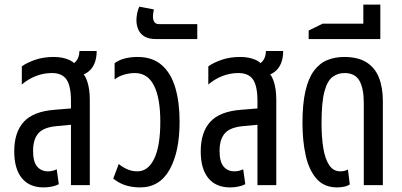

<svg xmlns="http://www.w3.org/2000/svg" viewBox="-20 -806 1751 836"><path d="M289 0V-366Q289 -432 269.5 -460Q250 -488 206 -488Q170 -488 136.5 -475Q103 -462 75 -438V-517Q95 -532 131.5 -545Q168 -558 214 -558Q252 -558 280.5 -545.5Q309 -533 322 -503Q348 -487 359.5 -453Q371 -419 371 -372V0ZM170 10Q108 10 75 -30.5Q42 -71 42 -147Q42 -230 83.5 -275.5Q125 -321 218 -328L303 -335V-264L228 -257Q170 -252 147 -225.5Q124 -199 124 -149Q124 -102 141.5 -81Q159 -60 189 -60Q200 -60 209.5 -62.5Q219 -65 227 -69L236 -4Q223 3 205.5 6.5Q188 10 170 10ZM319 -474 274 -519Q295 -522 310 -538Q325 -554 326 -584H401Q401 -553 391.5 -530Q382 -507 363.5 -493Q345 -479 319 -474Z M590 10Q559 10 530.5 2Q502 -6 473 -28L497 -92Q512 -79 533 -69.5Q554 -60 578 -60Q625 -60 651.5 -115Q678 -170 678 -276Q678 -379 650.5 -433.5Q623 -488 567 -488Q545 -488 520.5 -481Q496 -474 479 -460V-531Q500 -546 525.5 -552Q551 -558 579 -558Q644 -558 684.5 -522.5Q725 -487 743.5 -423.5Q762 -360 762 -276Q762 -145 718.5 -67.5Q675 10 590 10Z M658 -636Q627 -636 608.5 -647.5Q590 -659 582 -678Q574 -697 574 -718Q574 -732 577.5 -749.5Q581 -767 587 -777L650 -765Q649 -761 647.5 -751.5Q646 -742 646 -733Q646 -720 652 -710.5Q658 -701 672 -701H839V-636Z M1101 0V-366Q1101 -432 1081.5 -460Q1062 -488 1018 -488Q982 -488 948.5 -475Q915 -462 887 -438V-517Q907 -532 943.5 -545Q980 -558 1026 -558Q1064 -558 1092.5 -545.5Q1121 -533 1134 -503Q1160 -487 1171.5 -453Q1183 -419 1183 -372V0ZM982 10Q920 10 887 -30.5Q854 -71 854 -147Q854 -230 895.5 -275.5Q937 -321 1030 -328L1115 -335V-264L1040 -257Q982 -252 959 -225.5Q936 -199 936 -149Q936 -102 953.5 -81Q971 -60 1001 -60Q1012 -60 1021.5 -62.5Q1031 -65 1039 -69L1048 -4Q1035 3 1017.5 6.5Q1000 10 982 10ZM1131 -474 1086 -519Q1107 -522 1122 -538Q1137 -554 1138 -584H1213Q1213 -553 1203.5 -530Q1194 -507 1175.5 -493Q1157 -479 1131 -474Z M1448 10Q1391 10 1358 -28Q1325 -66 1311 -129.5Q1297 -193 1297 -270Q1297 -354 1310 -410Q1323 -466 1347.5 -498.5Q1372 -531 1405.5 -544.5Q1439 -558 1479 -558Q1539 -558 1576 -534.5Q1613 -511 1630 -468Q1647 -425 1647 -366V0H1564V-358Q1564 -421 1545 -454.5Q1526 -488 1480 -488Q1451 -488 1428 -471Q1405 -454 1392.5 -407Q1380 -360 1380 -269Q1380 -210 1387.5 -162.5Q1395 -115 1413 -87.5Q1431 -60 1462 -60Q1471 -60 1479.5 -62Q1488 -64 1495 -68L1503 -3Q1493 4 1477.5 7Q1462 10 1448 10Z M1324 -636V-673L1385 -703H1636V-636ZM1562 -673V-786H1636V-673Z"/></svg>

Font: Noto Sans Thai ExtraCondensed
Style: Regular
Weight: 400
Width: 2
Designer: Monotype Design Team
Foundry: Monotype Imaging Inc.
Version: Version 2.002